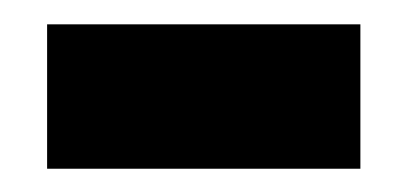

<svg xmlns="http://www.w3.org/2000/svg" viewBox="-20 -622 352 161"><path d="M19.5 -480.5Q19.5 -491.2 19.5 -526.4Q19.5 -544.9 19.5 -601.6Q85.9 -601.6 282.2 -601.6Q282.2 -571.3 282.2 -480.5Q216.8 -480.5 19.5 -480.5Z"/></svg>

Font: Noto Sans Hebrew DECATHLON 
Style: Bold
Weight: 400
Designer: Monotype Design Team
Version: Version 2.000;GOOG;noto-fonts:20170220:a8a215d2e889